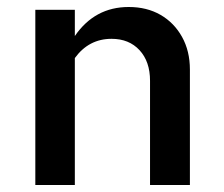

<svg xmlns="http://www.w3.org/2000/svg" viewBox="-20 -529 640 549"><path d="M81 0V-501H194V-426Q251 -509 348 -509Q400 -509 439 -486.5Q478 -464 500.5 -423.5Q523 -383 523 -330V0H409V-298Q409 -353 379 -385.5Q349 -418 299 -418Q234 -418 194 -363V0Z"/></svg>

Font: Red Hat Mono Medium
Style: Regular
Weight: 500
Monospace: yes
Designer: Pentagram, MCKL
Foundry: Pentagram, MCKL
Version: Version 1.023; ttfautohint (v1.8.3)